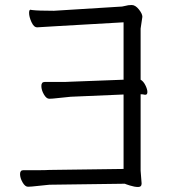

<svg xmlns="http://www.w3.org/2000/svg" viewBox="-20 -735 678 766"><path d="M177 2Q154 4 128.5 7Q103 10 91.5 10Q80 10 70 -7.5Q60 -25 60 -40.5Q60 -56 73 -56H135Q162 -56 176 -57L473 -61V-358L262 -349Q239 -347 213.5 -344Q188 -341 176.5 -341Q165 -341 155 -358.5Q145 -376 145 -392Q145 -408 158 -408H221Q247 -408 261 -409L473 -417V-646L212 -631Q174 -629 129 -626H128Q115 -626 105.5 -647Q96 -668 96 -684Q96 -700 107 -695H108Q132 -692 195 -692L452 -708Q468 -708 479.5 -711.5Q491 -715 505.5 -715Q520 -715 534 -697.5Q548 -680 548 -668L541 -621V-417Q552 -411 560 -395Q568 -379 568 -368Q568 -357 560 -357H558Q550 -359 541 -359V-54L545 -3Q545 11 531 11Q517 11 498 5Q479 -1 478 -2Z"/></svg>

Font: LXGW Bright TC
Style: Regular
Weight: 400
Designer: Christian Thalmann (Catharsis Fonts)
Foundry: LXGW / Christian Thalmann (Catharsis Fonts) / Fontworks Inc.
Version: Version 5.501